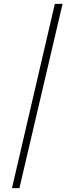

<svg xmlns="http://www.w3.org/2000/svg" viewBox="-20 -810 384 995"><path d="M80.6 165H42L264.2 -790H304.2Z"/></svg>

Font: Kitab
Style: Regular
Weight: 400
Designer: SIL International
Foundry: Khaled Hosny
Version: Version 1.000